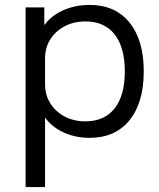

<svg xmlns="http://www.w3.org/2000/svg" viewBox="-20 -550 647 780"><path d="M344 -530Q448 -530 506 -458.5Q564 -387 564 -260Q564 -133 506 -61.5Q448 10 344 10Q287 10 239.5 -11.5Q192 -33 165 -70H163V210H84V-520H160V-450H162Q190 -488 238.5 -509Q287 -530 344 -530ZM327 -463Q280 -463 243 -443.5Q206 -424 184.5 -390.5Q163 -357 163 -312V-208Q163 -164 184.5 -130Q206 -96 243 -76.5Q280 -57 327 -57Q404 -57 445.5 -109.5Q487 -162 487 -260Q487 -358 445.5 -410.5Q404 -463 327 -463Z"/></svg>

Font: M PLUS 2 Thin
Style: Regular
Weight: 400
Version: Version 1.001